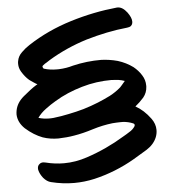

<svg xmlns="http://www.w3.org/2000/svg" viewBox="-58 -855 870 968"><g transform="rotate(-5 377.0 -371.0)"><path d="M124 20.5C135.7 34.2 148.4 43 162.1 45.9C201.2 55.7 240.2 60.5 278.3 60.5C312.5 60.5 347.7 56.6 381.8 48.8C453.1 32.2 522.5 4.9 587.9 -33.2C608.4 -45.9 631.8 -59.6 656.2 -74.2C680.7 -89.8 698.2 -109.4 708 -133.8C712.9 -146.5 714.8 -158.2 714.8 -169.9C714.8 -190.4 708 -210 694.3 -228.5C671.9 -258.8 647.5 -281.2 619.1 -296.9C634.8 -309.6 649.4 -323.2 662.1 -337.9C674.8 -353.5 681.6 -371.1 682.6 -391.6V-397.5C682.6 -416 677.7 -433.6 667 -450.2C656.2 -467.8 642.6 -482.4 627 -495.1C604.5 -511.7 579.1 -524.4 550.8 -533.2C522.5 -541 494.1 -544.9 467.8 -545.9C443.4 -545.9 419.9 -544.9 395.5 -542C371.1 -539.1 347.7 -535.2 323.2 -529.3C300.8 -522.5 276.4 -518.6 251 -517.6H239.3C217.8 -517.6 197.3 -520.5 177.7 -526.4C173.8 -527.3 171.9 -530.3 170.9 -534.2C169.9 -535.2 169.9 -536.1 169.9 -537.1C169.9 -540 170.9 -542 173.8 -543.9C178.7 -548.8 185.5 -552.7 192.4 -556.6C199.2 -560.5 204.1 -564.5 209 -567.4C268.6 -603.5 334 -632.8 403.3 -654.3C473.6 -674.8 543 -689.5 612.3 -696.3C621.1 -697.3 627 -699.2 630.9 -702.1C635.7 -706.1 638.7 -710.9 639.6 -715.8C640.6 -718.8 640.6 -722.7 640.6 -725.6C640.6 -738.3 633.8 -753.9 621.1 -771.5C605.5 -792 589.8 -801.8 573.2 -801.8H569.3C490.2 -793.9 412.1 -778.3 333 -753.9C253.9 -729.5 181.6 -696.3 114.3 -652.3C100.6 -643.6 86.9 -632.8 74.2 -620.1C60.5 -607.4 52.7 -592.8 49.8 -575.2C48.8 -570.3 48.8 -566.4 48.8 -561.5C48.8 -547.9 52.7 -534.2 60.5 -521.5C71.3 -503.9 83 -489.3 96.7 -477.5C102.5 -472.7 109.4 -468.8 116.2 -463.9C123 -459 129.9 -455.1 136.7 -451.2C135.7 -450.2 134.8 -450.2 133.8 -449.2C132.8 -449.2 131.8 -449.2 130.9 -448.2C110.4 -435.5 87.9 -418 63.5 -397.5C39.1 -377 25.4 -354.5 20.5 -328.1C19.5 -321.3 18.6 -315.4 18.6 -308.6C19.5 -282.2 31.2 -257.8 53.7 -236.3C82 -210.9 111.3 -193.4 139.6 -182.6C165 -173.8 191.4 -169.9 218.8 -169.9C246.1 -170.9 273.4 -172.9 299.8 -177.7C330.1 -182.6 361.3 -190.4 395.5 -201.2C429.7 -211.9 462.9 -218.8 496.1 -222.7C509.8 -223.6 523.4 -224.6 536.1 -224.6H549.8C567.4 -223.6 584 -219.7 600.6 -212.9C603.5 -211.9 606.4 -209 607.4 -206.1V-204.1C607.4 -201.2 606.4 -199.2 605.5 -197.3C598.6 -186.5 588.9 -177.7 577.1 -170.9C566.4 -164.1 555.7 -157.2 544.9 -151.4C485.4 -115.2 420.9 -85 352.5 -62.5C314.5 -49.8 275.4 -43 235.4 -43C205.1 -43 173.8 -46.9 143.6 -54.7C138.7 -55.7 134.8 -56.6 131.8 -56.6C124 -56.6 117.2 -54.7 112.3 -49.8C105.5 -44.9 102.5 -37.1 102.5 -28.3C102.5 -25.4 102.5 -22.5 103.5 -19.5C106.4 -6.8 113.3 6.8 124 20.5ZM127 -282.2C137.7 -297.9 152.3 -312.5 169.9 -325.2C186.5 -337.9 203.1 -348.6 219.7 -358.4C262.7 -384.8 309.6 -404.3 359.4 -418.9C409.2 -433.6 460 -440.4 510.7 -440.4C524.4 -439.5 536.1 -438.5 545.9 -437.5C554.7 -436.5 565.4 -433.6 577.1 -429.7L559.6 -409.2C554.7 -404.3 551.8 -400.4 550.8 -399.4C534.2 -384.8 515.6 -372.1 495.1 -361.3C474.6 -350.6 453.1 -341.8 432.6 -333C408.2 -323.2 383.8 -314.5 357.4 -306.6C332 -299.8 306.6 -293 280.3 -288.1C255.9 -283.2 230.5 -278.3 203.1 -275.4C195.3 -274.4 187.5 -274.4 179.7 -274.4C161.1 -274.4 143.6 -277.3 127 -282.2Z"/></g></svg>

Font: ChillSide Comic
Style: Regular
Weight: 400
Designer: Koroletov, Abay Emes
Version: Version 1.000